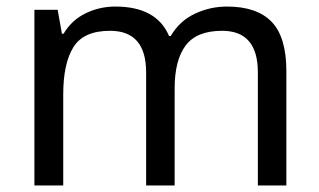

<svg xmlns="http://www.w3.org/2000/svg" viewBox="-20 -617 975 586"><path d="M673 -597Q764 -597 809 -550.5Q854 -504 854 -400V-51H767V-396Q767 -523 658 -523Q580 -523 546.5 -478Q513 -433 513 -347V-51H426V-396Q426 -523 316 -523Q235 -523 204 -473Q173 -423 173 -329V-51H85V-587H156L169 -514H174Q199 -556 241.5 -576.5Q284 -597 332 -597Q458 -597 496 -507H501Q528 -553 574.5 -575Q621 -597 673 -597Z"/></svg>

Font: Noto Sans Tamil UI
Style: Regular
Weight: 400
Designer: Jelle Bosma - Monotype Design Team
Foundry: Monotype Imaging Inc.
Version: Version 2.004; ttfautohint (v1.8.4.7-5d5b)